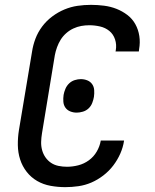

<svg xmlns="http://www.w3.org/2000/svg" viewBox="-20 -763 640 791"><path d="M249 8Q218 8 188 2.5Q158 -3 133 -17.5Q108 -32 90 -55Q72 -78 63 -106Q54 -134 53.5 -165Q53 -196 58 -227L112 -550Q116 -577 126 -603.5Q136 -630 153.5 -653.5Q171 -677 195 -695Q219 -713 245.5 -724Q272 -735 299.5 -739Q327 -743 355 -743Q382 -743 409 -739.5Q436 -736 460 -726.5Q484 -717 504.5 -701.5Q525 -686 537.5 -663.5Q550 -641 554 -614.5Q558 -588 553 -560L552 -551H456L457 -556Q461 -579 454 -600.5Q447 -622 430.5 -635.5Q414 -649 392 -654Q370 -659 348 -659Q331 -659 314.5 -656Q298 -653 282 -645.5Q266 -638 252.5 -626Q239 -614 230 -599.5Q221 -585 215 -568.5Q209 -552 206 -536L153 -214Q150 -196 149.5 -178.5Q149 -161 153.5 -144.5Q158 -128 167.5 -114.5Q177 -101 190.5 -92Q204 -83 221 -79.5Q238 -76 256 -76Q279 -76 302.5 -82Q326 -88 346 -102.5Q366 -117 378.5 -138.5Q391 -160 395 -183V-184H491V-183Q487 -156 475.5 -130Q464 -104 446.5 -81Q429 -58 405.5 -40Q382 -22 356.5 -11Q331 0 303.5 4Q276 8 249 8ZM296 -299Q282 -299 269.5 -304Q257 -309 249.5 -319.5Q242 -330 241 -344Q240 -358 242 -372Q244 -384 249.5 -397Q255 -410 265 -419.5Q275 -429 288 -433Q301 -437 313 -437Q327 -437 339.5 -432Q352 -427 359.5 -416.5Q367 -406 368 -392Q369 -378 367 -364Q365 -352 360 -339Q355 -326 345 -316.5Q335 -307 321.5 -303Q308 -299 296 -299Z"/></svg>

Font: Iosevka Aile Medium Oblique
Style: Regular
Weight: 500
Italic angle: -9°
Designer: Belleve Invis
Foundry: Belleve Invis
Version: Version 31.1.0; ttfautohint (v1.8.4)